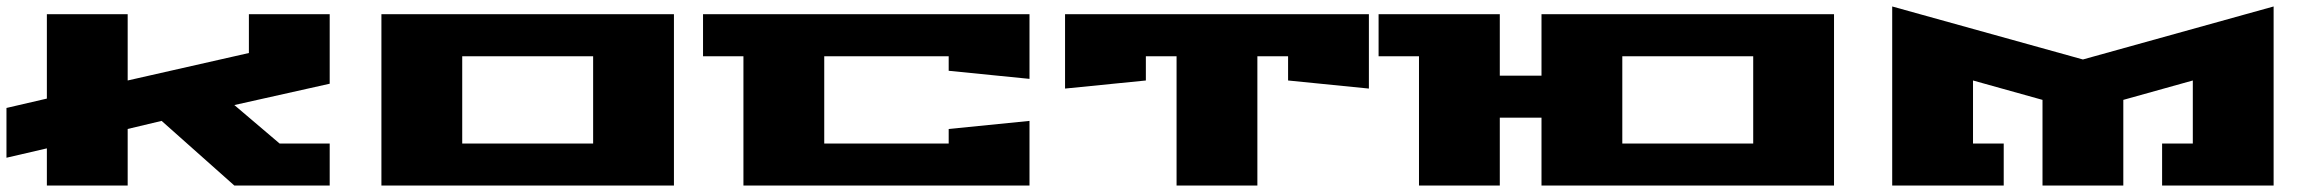

<svg xmlns="http://www.w3.org/2000/svg" viewBox="-20 -574 7144 594"><path d="M0 -86V-240L125 -269V-530H375V-325L750 -410V-530H1000V-315L705 -249L845 -130H1000V0H705L480 -200L375 -175V0H125V-115Z M1160 0V-530H2065V0ZM1410 -130H1815V-400H1410Z M2155 -400V-530H3165V-330L2915 -355V-400H2530V-130H2915V-175L3165 -200V0H2280V-400Z M3275 -300V-530H4215V-300L3965 -325V-400H3870V0H3620V-400H3525V-325Z M4245 -400V-530H4620V-340H4749V-530H5654V0H4749V-210H4620V0H4370V-400ZM4999 -130H5404V-400H4999Z M5834 0V-554L6424 -390L7014 -554V0H6669V-130H6764V-325L6549 -265V0H6299V-265L6084 -325V-130H6179V0Z"/></svg>

Font: Stalinist One
Style: Regular
Weight: 400
Designer: Jovanny Lemonad
Foundry: Alexey Maslov, Jovanny Lemonad
Version: Version 3.004